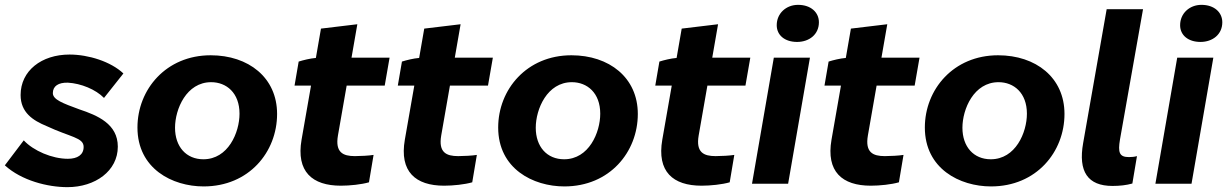

<svg xmlns="http://www.w3.org/2000/svg" viewBox="-21 -758 5062 792"><path d="M257 14C372 14 465 -53 465 -153C465 -247 381 -282 306 -307C238 -332 197 -347 197 -374C197 -403 220 -418 259 -417C313 -414 374 -389 408 -354L488 -455C436 -504 344 -533 266 -533C150 -533 64 -466 64 -366C64 -294 115 -261 171 -238C269 -192 324 -191 324 -152C324 -119 298 -103 259 -103C194 -103 117 -136 77 -179L-1 -76C68 -13 176 14 257 14Z M819 11C1006 11 1122 -131 1122 -288C1122 -438 1004 -530 848 -530C664 -530 546 -389 546 -232C546 -62 690 11 819 11ZM818 -101C747 -101 701 -153 701 -231C701 -308 748 -419 850 -419C913 -419 967 -375 967 -289C967 -211 920 -101 818 -101Z M1385 8C1422 8 1470 3 1501 -6L1520 -119C1502 -116 1466 -114 1443 -114C1394 -114 1361 -129 1373 -199L1409 -405H1566L1586 -520H1429L1453 -658L1303 -640L1282 -519C1258 -517 1230 -510 1211 -504L1194 -405H1262L1223 -182C1200 -50 1267 8 1385 8Z M1811 8C1848 8 1896 3 1927 -6L1946 -119C1928 -116 1892 -114 1869 -114C1820 -114 1787 -129 1799 -199L1835 -405H1992L2012 -520H1855L1879 -658L1729 -640L1708 -519C1684 -517 1656 -510 1637 -504L1620 -405H1688L1649 -182C1626 -50 1693 8 1811 8Z M2307 11C2494 11 2610 -131 2610 -288C2610 -438 2492 -530 2336 -530C2152 -530 2034 -389 2034 -232C2034 -62 2178 11 2307 11ZM2306 -101C2235 -101 2189 -153 2189 -231C2189 -308 2236 -419 2338 -419C2401 -419 2455 -375 2455 -289C2455 -211 2408 -101 2306 -101Z M2873 8C2910 8 2958 3 2989 -6L3008 -119C2990 -116 2954 -114 2931 -114C2882 -114 2849 -129 2861 -199L2897 -405H3054L3074 -520H2917L2941 -658L2791 -640L2770 -519C2746 -517 2718 -510 2699 -504L2682 -405H2750L2711 -182C2688 -50 2755 8 2873 8Z M3081 0H3230L3320 -520H3171ZM3267 -585C3317 -585 3357 -616 3357 -666C3357 -707 3324 -738 3271 -738C3222 -738 3183 -703 3183 -654C3183 -613 3216 -585 3267 -585Z M3571 8C3608 8 3656 3 3687 -6L3706 -119C3688 -116 3652 -114 3629 -114C3580 -114 3547 -129 3559 -199L3595 -405H3752L3772 -520H3615L3639 -658L3489 -640L3468 -519C3444 -517 3416 -510 3397 -504L3380 -405H3448L3409 -182C3386 -50 3453 8 3571 8Z M4067 11C4254 11 4370 -131 4370 -288C4370 -438 4252 -530 4096 -530C3912 -530 3794 -389 3794 -232C3794 -62 3938 11 4067 11ZM4066 -101C3995 -101 3949 -153 3949 -231C3949 -308 3996 -419 4098 -419C4161 -419 4215 -375 4215 -289C4215 -211 4168 -101 4066 -101Z M4568 9C4598 9 4625 6 4650 -1L4669 -114C4658 -111 4647 -110 4636 -110C4596 -110 4590 -129 4599 -183L4694 -720H4544L4447 -168C4426 -50 4466 9 4568 9Z M4745 0H4894L4984 -520H4835ZM4931 -585C4981 -585 5021 -616 5021 -666C5021 -707 4988 -738 4935 -738C4886 -738 4847 -703 4847 -654C4847 -613 4880 -585 4931 -585Z"/></svg>

Font: Fixel Display 20240404
Style: Bold Italic
Weight: 700
Italic angle: -10°
Designer: AlfaBravo + MacPaw
Foundry: Kyrylo Tkachov, Marchela Mozhyna, Serhii Makarenko, Maria Weinstein, Zakhar Kryvoshyya
Version: Version 1.211;Glyphs 3.2 (3225)